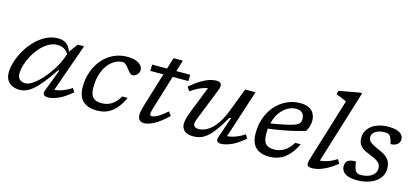

<svg xmlns="http://www.w3.org/2000/svg" viewBox="-62 -1207 3643 1684"><g transform="rotate(15 1760.0 -365.0)"><path d="M369 -44 445 -243H434.5Q381.5 -163.5 340.2 -113.5Q299 -63.5 266 -36.8Q233 -10 205.2 0Q177.5 10 151 10Q112.5 10 83 -4Q53.5 -18 37 -45Q20.5 -72 20.5 -111.5Q20.5 -159 37.8 -213.8Q55 -268.5 86.2 -321.5Q117.5 -374.5 160.2 -418.2Q203 -462 254.5 -488Q306 -514 363.5 -514Q414 -514 444 -488Q474 -462 486 -414L483 -383.5Q463 -424 435.2 -440.5Q407.5 -457 374.5 -457Q331.5 -457 292.2 -434.8Q253 -412.5 220.2 -375.5Q187.5 -338.5 163.5 -294.8Q139.5 -251 126.5 -207.5Q113.5 -164 113.5 -128.5Q113.5 -93 133.2 -75.8Q153 -58.5 186.5 -58.5Q214.5 -58.5 253.2 -85.2Q292 -112 332 -156.8Q372 -201.5 406.8 -256.8Q441.5 -312 462.5 -368.5L481.5 -422L542 -505H599.5L435 -38L414 -69Q437 -66.5 466 -71Q495 -75.5 529 -89Q563 -102.5 600 -127L620.5 -92.5Q544 -29 492.5 -9.5Q441 10 412 10Q380 10 369.2 -3.2Q358.5 -16.5 369 -44Z M967 -459.5Q924.5 -459.5 888.8 -438.2Q853 -417 826.8 -379.2Q800.5 -341.5 786 -291Q771.5 -240.5 771.5 -182Q771.5 -114 797.8 -88.2Q824 -62.5 875 -62.5Q906.5 -62.5 935 -72.8Q963.5 -83 989.2 -105.8Q1015 -128.5 1037 -167H1086.5Q1060 -110 1026.8 -70.2Q993.5 -30.5 950.8 -10.2Q908 10 853 10Q768 10 724 -31.8Q680 -73.5 680 -160Q680 -234 703.2 -298.5Q726.5 -363 768.2 -411.8Q810 -460.5 867 -487.8Q924 -515 991 -515Q1059 -515 1096 -491Q1133 -467 1133 -431.5Q1133 -406 1113.5 -388Q1094 -370 1072.5 -370Q1063 -370 1050.8 -381.2Q1038.5 -392.5 1022 -414.5Q1005.5 -437 991.8 -448.2Q978 -459.5 967 -459.5Z M1215.5 -447.5 1218 -505H1563L1562 -447.5ZM1328 -148Q1323.5 -134 1320.5 -122.2Q1317.5 -110.5 1315.5 -101.5Q1313.5 -92.5 1313.5 -87Q1313.5 -75 1317.8 -71Q1322 -67 1331.5 -67Q1343 -67 1360.5 -73.5Q1378 -80 1404 -97.2Q1430 -114.5 1466 -146L1492.5 -112Q1457.5 -78 1427 -54.8Q1396.5 -31.5 1370 -17.2Q1343.5 -3 1321.2 3.5Q1299 10 1280.5 10Q1254 10 1238.8 -6Q1223.5 -22 1223.5 -54.5Q1223.5 -68.5 1228 -89.5Q1232.5 -110.5 1243 -146L1384.5 -608H1469Z M1944 -42.5 2008 -230.5H1994Q1949.5 -151.5 1913.2 -103.5Q1877 -55.5 1845.8 -31Q1814.5 -6.5 1785.5 1.8Q1756.5 10 1727 10Q1671.5 10 1645.8 -14.2Q1620 -38.5 1620 -75.5Q1620 -94 1626.5 -122Q1633 -150 1654 -203.5L1757 -463L1771.5 -433Q1749.5 -434.5 1721.5 -427.2Q1693.5 -420 1661.2 -404.2Q1629 -388.5 1592 -362.5L1568 -399Q1625.5 -447.5 1669 -472.5Q1712.5 -497.5 1744.8 -506.2Q1777 -515 1800 -515Q1832 -515 1842.5 -497.2Q1853 -479.5 1836 -436.5L1724 -155Q1717 -138 1713 -123.8Q1709 -109.5 1709 -99.5Q1709 -82 1722.8 -73Q1736.5 -64 1758.5 -64Q1778 -64 1804.8 -73Q1831.5 -82 1861.8 -106.2Q1892 -130.5 1922.5 -175.2Q1953 -220 1980.5 -290.5L2062.5 -505H2156.5L2005 -38L1984.5 -69Q2007.5 -66.5 2036.5 -71Q2065.5 -75.5 2099.5 -89Q2133.5 -102.5 2170.5 -127L2191 -92.5Q2115 -29 2063.2 -9.5Q2011.5 10 1982.5 10Q1953.5 10 1944 -2.8Q1934.5 -15.5 1944 -42.5Z M2540.5 -457.5Q2508.5 -457.5 2479 -444.5Q2449.5 -431.5 2424.2 -407.5Q2399 -383.5 2380.5 -349.2Q2362 -315 2351.5 -272.8Q2341 -230.5 2341 -182Q2341 -114 2365.5 -88.2Q2390 -62.5 2441.5 -62.5Q2473 -62.5 2502.5 -73Q2532 -83.5 2558.5 -106.5Q2585 -129.5 2608 -167H2657.5Q2625 -100.5 2587.2 -61.8Q2549.5 -23 2507.2 -6.5Q2465 10 2419.5 10Q2362.5 10 2325 -8.8Q2287.5 -27.5 2268.8 -65Q2250 -102.5 2250 -160Q2250 -222 2265.8 -276.2Q2281.5 -330.5 2310.2 -374.2Q2339 -418 2378.2 -449.5Q2417.5 -481 2464 -498Q2510.5 -515 2562 -515Q2613 -515 2643.5 -498.2Q2674 -481.5 2688 -453.5Q2702 -425.5 2702 -391Q2702 -365.5 2694 -338.8Q2686 -312 2672.5 -292.5Q2630 -280 2586 -269Q2542 -258 2498.5 -249.8Q2455 -241.5 2413 -234.8Q2371 -228 2332.5 -223.5L2336 -272Q2417 -285 2469 -295.8Q2521 -306.5 2551 -316.2Q2581 -326 2594.5 -336.2Q2608 -346.5 2611.5 -358.8Q2615 -371 2615 -386.5Q2615 -408.5 2606.5 -424.2Q2598 -440 2581.5 -448.8Q2565 -457.5 2540.5 -457.5Z M2943.5 -633.5Q2934.5 -637.5 2917.2 -644.8Q2900 -652 2881 -659.8Q2862 -667.5 2847.5 -673L2855.5 -705.5L3042 -739.5H3062.5L2847.5 -42.5L2831 -72Q2854 -70.5 2881.8 -75Q2909.5 -79.5 2941 -91.8Q2972.5 -104 3006 -126L3028 -89.5Q2977.5 -49.5 2936.8 -28Q2896 -6.5 2864 1.8Q2832 10 2808 10Q2772.5 10 2763.8 -4.5Q2755 -19 2769.5 -67Z M3163.5 -147Q3169.5 -110 3175.5 -90Q3181.5 -70 3190.5 -59.5Q3199.5 -49.5 3209.8 -46.5Q3220 -43.5 3236.5 -43.5Q3272.5 -43.5 3303 -54.5Q3333.5 -65.5 3352.2 -86.8Q3371 -108 3371 -139Q3371 -159 3362.5 -174.8Q3354 -190.5 3331.5 -205.5Q3309 -220.5 3265.5 -236Q3222 -252 3198 -270.2Q3174 -288.5 3164.5 -310Q3155 -331.5 3155 -357Q3155 -405 3181.2 -440.5Q3207.5 -476 3254.5 -495.5Q3301.5 -515 3364.5 -515Q3406.5 -515 3436.8 -506Q3467 -497 3483.2 -479.5Q3499.5 -462 3499.5 -435.5Q3499.5 -417.5 3489.8 -403.2Q3480 -389 3461.8 -380.8Q3443.5 -372.5 3417.5 -372.5Q3411 -402 3404.2 -419.2Q3397.5 -436.5 3388.5 -445.5Q3379.5 -454.5 3368.5 -457Q3357.5 -459.5 3341 -459.5Q3294 -459.5 3261.8 -439.8Q3229.5 -420 3229.5 -387.5Q3229.5 -371 3237 -357.8Q3244.5 -344.5 3267 -330.2Q3289.5 -316 3335.5 -296.5Q3381.5 -277.5 3405.2 -255.8Q3429 -234 3437.5 -209.5Q3446 -185 3446 -157Q3446 -105.5 3415.5 -68Q3385 -30.5 3332.8 -10.2Q3280.5 10 3215.5 10Q3163 10 3131.2 -1.8Q3099.5 -13.5 3085 -33.8Q3070.5 -54 3070.5 -78.5Q3070.5 -100 3078.5 -115.2Q3086.5 -130.5 3107 -138.8Q3127.5 -147 3163.5 -147Z"/></g></svg>

Font: Newsreader 7pt
Style: Italic
Weight: 400
Italic angle: -17°
Designer: Hugues Gentile
Foundry: Production Type
Version: Version 1.003